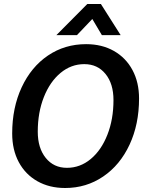

<svg xmlns="http://www.w3.org/2000/svg" viewBox="-20 -931 721 961"><path d="M41 -263Q41 -392 88.5 -494Q136 -596 220 -653Q304 -710 411 -710Q490 -710 550 -676Q610 -642 643 -580.5Q676 -519 676 -438Q676 -309 628.5 -207Q581 -105 496.5 -47.5Q412 10 306 10Q227 10 167 -24Q107 -58 74 -119.5Q41 -181 41 -263ZM548 -430Q548 -512 508 -561Q468 -610 402 -610Q336 -610 283 -566Q230 -522 199.5 -445Q169 -368 169 -272Q169 -190 209 -140.5Q249 -91 315 -91Q381 -91 434 -135Q487 -179 517.5 -256.5Q548 -334 548 -430ZM417 -911H485L584 -755H490L442 -836L365 -755H262Z"/></svg>

Font: Sarabun SemiBold
Style: Italic
Weight: 600
Italic angle: -10°
Designer: Suppakit Chalermlarp | Katatrad Co.,Ltd.
Foundry: Cadson Demak Co.,Ltd.
Version: Version 1.000; ttfautohint (v1.6)